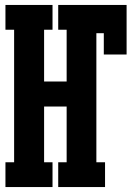

<svg xmlns="http://www.w3.org/2000/svg" viewBox="-20 -755 540 775"><path d="M2 0V-100H37V-635H2V-735H192V-635H158V-426H249V-635H215V-735H491V-535H399V-621H369V-100H404V0H215V-100H249V-325H158V-100H192V0Z"/></svg>

Font: Iosevka Curly Slab Heavy
Style: Regular
Weight: 900
Monospace: yes
Designer: Belleve Invis
Foundry: Belleve Invis
Version: Version 22.1.2; ttfautohint (v1.8.4)